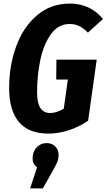

<svg xmlns="http://www.w3.org/2000/svg" viewBox="-20 -730 595 1072"><path d="M555 -624 471 -548Q446 -573 422.5 -584.5Q399 -596 368 -596Q305 -596 264 -538.5Q223 -481 205 -394.5Q187 -308 187 -216Q187 -155 205.5 -127Q224 -99 260 -99Q296 -99 336 -123L359 -286H294L295 -397H520L472 -56Q421 -21 363 -2.5Q305 16 251 16Q141 16 86 -48.5Q31 -113 31 -239Q31 -362 70 -470Q109 -578 186 -644Q263 -710 371 -710Q483 -710 555 -624ZM307 134Q307 156 299.5 175Q292 194 271 230L219 322H148L187 204Q162 187 162 154Q162 117 184.5 93Q207 69 240 69Q270 69 288.5 87.5Q307 106 307 134Z"/></svg>

Font: Fira Sans Extra Condensed
Style: Bold Italic
Weight: 700
Width: 3
Italic angle: -8°
Designer: Carrois Corporate & Edenspiekermann AG
Foundry: Carrois Corporate GbR & Edenspiekermann AG
Version: Version 4.203